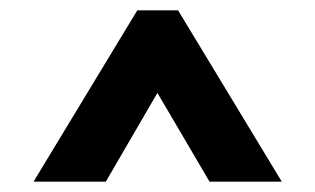

<svg xmlns="http://www.w3.org/2000/svg" viewBox="-20 -709 611 372"><path d="M386 -357H526L325 -689H246L45 -357H185L285 -529Z"/></svg>

Font: LT Wave Text Black
Style: Regular
Weight: 900
Designer: Daniel Lyons
Version: Version 2.5 (Glyphs App)